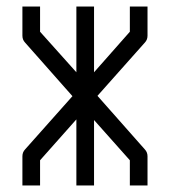

<svg xmlns="http://www.w3.org/2000/svg" viewBox="-20 -617 526 587"><path d="M213.5 -597H267.5V-396L377 -520V-597H431V-508Q431 -495.5 423 -487L278 -324L423 -160Q431 -151.5 431 -139V-50H377V-127L267.5 -250V-50H213.5V-252L102.5 -127V-50H48.5V-139Q48.5 -151.5 56.5 -160L201.5 -323L56.5 -487Q48.5 -495.5 48.5 -508V-597H102.5V-520L213.5 -396Z"/></svg>

Font: 3270 Nerd Font Mono SemCond
Style: Regular
Weight: 400
Monospace: yes
Version: Version 3.0.1;Nerd Fonts 3.1.1